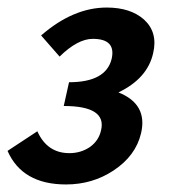

<svg xmlns="http://www.w3.org/2000/svg" viewBox="-20 -907 464 509"><path d="M0 -507 79 -559Q105 -501 164 -501Q194 -501 218 -517Q242 -534 248 -562Q263 -626 149 -626L163 -689Q261 -689 276 -751Q288 -804 226 -804Q186 -804 138 -757L89 -813Q174 -887 263 -887Q326 -887 362 -855Q399 -821 386 -766Q371 -699 294 -662Q372 -631 354 -554Q340 -494 281 -455Q225 -418 155 -418Q39 -418 0 -507Z"/></svg>

Font: KaiGen Gothic CN Bold
Style: Bold
Weight: 700
Designer: Ryoko NISHIZUKA  (kana & ideographs); Paul D. Hunt (Latin, Greek & Cyrillic); Wenlong ZHANG  (bopomofo); Sandoll Communi
Foundry: Adobe Systems Incorporated
Version: Version 1.002.20150501